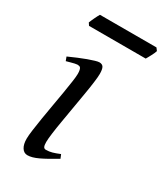

<svg xmlns="http://www.w3.org/2000/svg" viewBox="-166 -696 676 786"><g transform="rotate(30 172.0 -303.0)"><path d="M222.2 -35.2Q199.2 -21.5 180.9 -11.2Q162.6 -1 147.5 6.1Q132.3 13.2 120.1 16.6Q107.9 20 97.2 20Q80.6 20 70.8 4.6Q61 -10.7 61 -37.1Q61 -51.8 64.7 -78.9Q68.4 -106 73.7 -138.9Q79.1 -171.9 85.4 -207.8Q91.8 -243.7 97.2 -276.1Q102.5 -308.6 106.2 -333.7Q109.9 -358.9 109.9 -371.1Q109.9 -382.3 108.4 -388.9Q106.9 -395.5 104.5 -398.7Q102.1 -401.9 98.1 -402.8Q94.2 -403.8 89.8 -403.8Q85.9 -403.8 77.6 -401.9Q69.3 -399.9 61.3 -397.7Q53.2 -395.5 47.1 -393.8Q41 -392.1 41 -392.1L34.2 -410.2Q54.7 -419.4 75 -428Q95.2 -436.5 112.8 -442.9Q130.4 -449.2 143.6 -453.1Q156.7 -457 163.1 -457Q176.8 -457 182.4 -447.8Q188 -438.5 188 -416Q188 -401.9 184.3 -374.3Q180.7 -346.7 174.8 -312.5Q168.9 -278.3 162.6 -241Q156.2 -203.6 150.4 -169.4Q144.5 -135.3 140.9 -107.7Q137.2 -80.1 137.2 -65.9Q137.2 -50.8 140.4 -43.9Q143.6 -37.1 151.9 -37.1Q167 -37.1 180.9 -41Q194.8 -44.9 214.8 -53.2L222.2 -35.2ZM343.8 -614.3Q342.3 -608.9 339.1 -602.1Q335.9 -595.2 332.3 -588.4Q328.6 -581.5 325.2 -575.2Q321.8 -568.8 319.3 -564.9H51.3L43.5 -576.7Q45.4 -581.5 48.3 -588.1Q51.3 -594.7 54.4 -601.6Q57.6 -608.4 61 -615Q64.5 -621.6 67.4 -626.5H334.5L343.8 -614.3Z"/></g></svg>

Font: Gentium
Style: Italic
Weight: 400
Italic angle: -7°
Designer: J. Victor Gaultney
Version: Version 1.02; 2005; OFL release